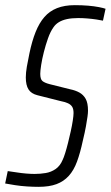

<svg xmlns="http://www.w3.org/2000/svg" viewBox="-32 -716 429 744"><path d="M117 8Q97 8 73 6.5Q49 5 26.5 1.5Q4 -2 -12 -5L-2 -53Q14 -51 32.5 -48Q51 -45 69.5 -43.5Q88 -42 102 -42Q124 -42 145 -45.5Q166 -49 183.5 -61Q201 -73 211 -97Q215 -105 220.5 -122.5Q226 -140 231.5 -162Q237 -184 242 -206.5Q247 -229 250 -248.5Q253 -268 253 -278Q253 -294 247.5 -302.5Q242 -311 231 -316Q220 -321 200 -325L113 -347Q89 -353 78.5 -369.5Q68 -386 68 -416Q68 -434 72 -457.5Q76 -481 82 -509Q92 -557 106 -592Q120 -627 140 -650Q160 -673 189 -684.5Q218 -696 258 -696Q286 -696 309.5 -694Q333 -692 351 -688.5Q369 -685 377 -682L367 -636Q358 -638 341.5 -640.5Q325 -643 306.5 -644.5Q288 -646 271 -646Q246 -646 227.5 -642Q209 -638 196 -630Q183 -622 175 -610Q163 -593 154 -567.5Q145 -542 138 -514.5Q131 -487 127.5 -464Q124 -441 124 -430Q124 -409 132.5 -402Q141 -395 160 -390L240 -370Q260 -366 275.5 -357.5Q291 -349 300 -333Q309 -317 309 -287Q309 -278 307 -263.5Q305 -249 301 -226.5Q297 -204 289 -171Q279 -124 266.5 -90Q254 -56 234.5 -34.5Q215 -13 187 -2.5Q159 8 117 8Z"/></svg>

Font: Saira ExtraCondensed Light
Style: Italic
Weight: 300
Width: 2
Italic angle: -12°
Designer: Hector Gatti with collaboration of the Omnibus-Type team
Foundry: Omnibus-Type
Version: Version 1.101